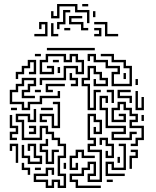

<svg xmlns="http://www.w3.org/2000/svg" viewBox="-20 -926 782 962"><path d="M215 -674V-686H455V-674ZM155 -644V-656H185V-644ZM179 -500V-536H299V-596H371V-566H389V-614H359V-644H341V-614H299V-644H221V-614H191V-566H239V-584H215V-596H251V-554H179V-626H209V-656H311V-626H329V-656H371V-626H401V-554H359V-584H311V-524H191V-500ZM539 -494V-566H569V-584H509V-614H449V-644H431V-620H419V-656H461V-626H521V-596H581V-554H551V-506H629V-584H599V-614H539V-644H485V-656H551V-626H611V-596H641V-494ZM245 -614V-626H275V-614ZM59 -530V-566H89V-596H119V-626H161V-554H125V-566H149V-614H131V-584H101V-554H71V-530ZM419 -374V-494H389V-536H419V-596H461V-566H491V-536H521V-494H449V-530H461V-506H509V-524H479V-554H449V-584H431V-524H401V-506H431V-386H449V-476H485V-464H461V-374ZM269 -560V-590H281V-560ZM335 -494V-506H359V-524H329V-560H341V-536H371V-494ZM599 -530V-560H611V-530ZM89 -374V-404H29V-476H59V-506H89V-536H161V-494H131V-464H101V-446H155V-434H89V-476H119V-506H149V-524H101V-494H71V-464H41V-416H101V-386H119V-416H179V-446H269V-470H281V-434H191V-404H131V-374ZM659 -500V-530H671V-500ZM209 -464V-506H305V-494H221V-476H245V-464ZM155 -464V-476H185V-464ZM539 -410V-464H515V-476H551V-410ZM629 -410V-434H569V-476H635V-464H581V-446H641V-410ZM659 -374V-470H671V-386H689V-440H701V-374ZM539 -224V-266H599V-284H509V-374H479V-446H521V-410H509V-434H491V-386H521V-296H611V-254H551V-236H629V-266H665V-254H641V-224ZM239 -284V-344H191V-326H215V-314H179V-356H251V-296H269V-404H245V-416H281V-284ZM635 -194V-206H659V-236H689V-284H629V-326H659V-344H629V-374H599V-404H581V-374H551V-326H599V-344H575V-356H611V-314H539V-386H569V-416H611V-386H641V-356H671V-314H641V-296H701V-224H671V-194ZM35 -374V-386H65V-374ZM185 -374V-386H245V-374ZM209 16V-14H149V-56H209V-86H251V-50H239V-74H221V-44H161V-26H221V4H239V-26H281V4H299V-44H269V-146H299V-194H269V-224H239V-254H209V-284H191V-224H89V-314H59V-356H131V-326H149V-380H161V-314H119V-344H71V-326H101V-236H179V-296H221V-266H251V-236H281V-206H311V-134H281V-56H311V16H269V-14H251V16ZM359 16V-14H329V-56H389V-86H419V-116H461V-44H431V-26H479V-164H419V-206H449V-224H419V-356H461V-326H491V-254H449V-290H461V-266H479V-314H449V-344H431V-236H461V-194H431V-176H491V-14H419V-56H449V-104H431V-74H401V-44H341V-26H371V4H485V16ZM689 -320V-350H701V-320ZM29 -224V-266H59V-284H29V-350H41V-296H71V-254H41V-236H65V-224ZM125 -254V-266H149V-284H125V-296H161V-254ZM509 -134V-170H521V-146H539V-194H509V-224H491V-200H479V-236H521V-206H551V-134ZM209 -104V-164H179V-206H209V-230H221V-194H191V-176H221V-116H239V-176H275V-164H251V-104ZM59 -110V-194H41V-170H29V-206H71V-110ZM119 -104V-134H89V-200H101V-146H131V-116H179V-134H149V-194H131V-170H119V-206H161V-146H191V-104ZM509 -44V-116H551V-86H599V-194H575V-206H611V-74H539V-104H521V-56H605V-44ZM329 -74V-146H359V-176H401V-146H455V-134H389V-164H371V-134H341V-86H359V-110H371V-74ZM629 -80V-146H659V-164H635V-176H671V-134H641V-80ZM569 -110V-140H581V-110ZM119 -50V-74H89V-110H101V-86H131V-50ZM299 -80V-110H311V-80ZM155 -74V-86H185V-74ZM515 -14V-26H545V-14ZM416 -810V-864H356V-894H278V-834H236V-870H248V-846H266V-906H368V-876H428V-810ZM392 -894V-906H422V-894ZM266 -780V-816H296V-876H332V-864H308V-804H278V-780ZM446 -840V-870H458V-840ZM386 -774V-804H326V-846H392V-834H338V-816H398V-786H422V-774ZM152 -744V-756H206V-804H188V-780H176V-816H218V-744ZM506 -744V-804H452V-816H518V-756H572V-744ZM236 -744V-810H248V-756H272V-744ZM302 -774V-786H332V-774ZM452 -744V-756H476V-774H452V-786H488V-744Z"/></svg>

Font: Rubik Maze
Style: Regular
Weight: 400
Designer: Hubert and Fischer, NaN
Foundry: Hubert and Fischer, NaN
Version: Version 2.200